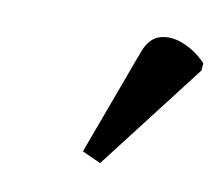

<svg xmlns="http://www.w3.org/2000/svg" viewBox="-40 -771 362 314"><g transform="rotate(10 140.5 -614.0)"><path d="M143 -503 112 -517 177 -693Q186 -718 204.5 -723Q223 -728 244 -719Q265 -710 281 -693L280 -681Z"/></g></svg>

Font: Noto Serif SemiCondensed
Style: Italic
Weight: 400
Width: 4
Italic angle: -12°
Designer: Monotype Design Team
Foundry: Monotype Imaging Inc.
Version: Version 2.013